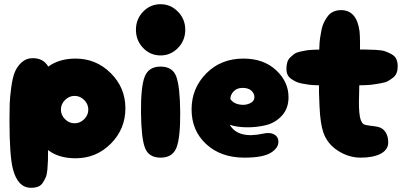

<svg xmlns="http://www.w3.org/2000/svg" viewBox="-20 -748 1932 911"><path d="M127 143Q147 143 161 137.5Q175 132 183.5 118.5Q192 105 197.5 92Q203 79 205 54.5Q207 30 207.5 13Q208 -4 208 -36Q258 3 339 3Q437 3 506 -66.5Q575 -136 575 -234Q575 -332 505.5 -401Q436 -470 339 -470Q261 -470 209 -432Q186 -472 135 -472Q104 -472 82 -451.5Q60 -431 49.5 -404Q39 -377 33 -331Q27 -285 26 -255Q25 -225 25 -178Q25 -10 41 53Q64 143 127 143ZM379.5 -182.5Q360 -163 334 -163Q308 -163 288.5 -182.5Q269 -202 269 -228Q269 -254 288.5 -273.5Q308 -293 334 -293Q360 -293 379.5 -273.5Q399 -254 399 -228Q399 -202 379.5 -182.5Z M835 -216Q834 -337 816.5 -384.5Q799 -432 742 -432Q685 -432 666.5 -384Q648 -336 649 -216Q650 -95 667.5 -47.5Q685 0 742 0Q799 0 817.5 -48Q836 -96 835 -216ZM742 -485Q790 -485 824.5 -520.5Q859 -556 859 -607Q859 -657 824.5 -692.5Q790 -728 742 -728Q693 -728 659 -692.5Q625 -657 625 -607Q625 -556 659 -520.5Q693 -485 742 -485Z M1140 0Q1228 0 1265.5 -23.5Q1303 -47 1301 -79Q1299 -101 1279.5 -111Q1260 -121 1229 -114Q1110 -88 1070 -156Q1102 -145 1147.5 -144Q1193 -143 1239 -153.5Q1285 -164 1317 -198.5Q1349 -233 1349 -287Q1349 -360 1290 -415Q1231 -470 1135 -470Q1028 -470 958.5 -399.5Q889 -329 889 -229Q889 -128 958.5 -64Q1028 0 1140 0ZM1073 -278Q1073 -298 1088.5 -314.5Q1104 -331 1131 -331Q1158 -331 1172.5 -318Q1187 -305 1187 -287Q1187 -267 1164.5 -257Q1142 -247 1114 -252.5Q1086 -258 1073 -278Z M1691 0Q1752 0 1787 -19Q1822 -38 1822 -72Q1822 -102 1809 -121.5Q1796 -141 1773 -146Q1760 -149 1736.5 -151.5Q1713 -154 1705 -159Q1697 -164 1691 -181Q1683 -205 1683 -262Q1683 -267 1687 -443Q1690 -565 1686 -599Q1673 -700 1598 -700Q1579 -700 1563 -693Q1547 -686 1537 -673.5Q1527 -661 1518.5 -644.5Q1510 -628 1506 -609Q1502 -590 1499 -569.5Q1496 -549 1495.5 -529.5Q1495 -510 1494 -491.5Q1493 -473 1494 -458Q1494 -448 1494 -443V-388Q1493 -332 1493.5 -310.5Q1494 -289 1496 -244.5Q1498 -200 1502.5 -170.5Q1507 -141 1514 -120Q1533 -65 1584 -32.5Q1635 0 1691 0ZM1589 -344Q1601 -344 1629 -343.5Q1657 -343 1672.5 -343Q1688 -343 1713.5 -344Q1739 -345 1754 -347.5Q1769 -350 1789.5 -353.5Q1810 -357 1822 -364Q1834 -371 1845.5 -380Q1857 -389 1862 -402.5Q1867 -416 1867 -433Q1867 -453 1860.5 -467.5Q1854 -482 1837.5 -491Q1821 -500 1806 -505Q1791 -510 1760.5 -511.5Q1730 -513 1710.5 -513Q1691 -513 1650.5 -512.5Q1610 -512 1589 -512Q1575 -512 1548.5 -512.5Q1522 -513 1508 -513Q1494 -513 1470.5 -512Q1447 -511 1434 -509Q1421 -507 1403.5 -503Q1386 -499 1376.5 -492Q1367 -485 1357 -475.5Q1347 -466 1343 -452Q1339 -438 1339 -421Q1339 -406 1344 -394.5Q1349 -383 1360 -375Q1371 -367 1383 -361Q1395 -355 1413.5 -351.5Q1432 -348 1447 -346Q1462 -344 1484 -343.5Q1506 -343 1520 -343Q1534 -343 1556.5 -343.5Q1579 -344 1589 -344Z"/></svg>

Font: Cherry Bomb
Style: Regular
Weight: 400
Designer: satsuyako
Foundry: satsuyako
Version: Version 4.0